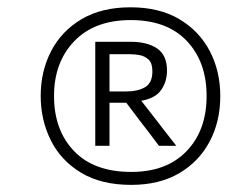

<svg xmlns="http://www.w3.org/2000/svg" viewBox="-20 -765 624 526"><path d="M339.5 -258.5Q257 -258.5 201.8 -292Q146.5 -325.5 119 -381Q91.5 -436.5 91.5 -502Q91.5 -570 120.2 -625.2Q149 -680.5 204 -712.8Q259 -745 337.5 -745Q417 -745 471.8 -712.2Q526.5 -679.5 555 -624.5Q583.5 -569.5 583.5 -502Q583.5 -432 554.2 -377Q525 -322 470.5 -290.2Q416 -258.5 339.5 -258.5ZM339.5 -294Q436.5 -294 491.2 -351Q546 -408 546 -502Q546 -595.5 491.8 -652.8Q437.5 -710 338 -710Q239 -710 183.5 -652.2Q128 -594.5 128 -502Q128 -408.5 182.8 -351.2Q237.5 -294 339.5 -294ZM241 -365.5V-650.5H338.5Q383.5 -650.5 410.5 -632.2Q437.5 -614 437.5 -571.5Q437.5 -541.5 421.5 -518.5Q405.5 -495.5 367 -489L399 -448Q415.5 -426.5 432.8 -404.2Q450 -382 463 -365.5H415.5Q401 -385 388.2 -401.8Q375.5 -418.5 363 -434.5L326 -483.5H280V-365.5ZM337 -616.5H280V-514.5H325.5Q357.5 -514.5 377.5 -526.2Q397.5 -538 397.5 -569.5Q397.5 -592 387 -601.8Q376.5 -611.5 362.5 -614Q348.5 -616.5 337 -616.5Z"/></svg>

Font: Commissioner Light
Style: Italic
Weight: 300
Italic angle: -12°
Designer: Kostas Bartsokas
Foundry: Kostas Bartsokas
Version: Version 1.000; ttfautohint (v1.8.3)